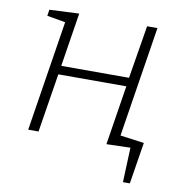

<svg xmlns="http://www.w3.org/2000/svg" viewBox="-77 -600 777 823"><g transform="rotate(10 311.0 -188.5)"><path d="M543 -525 467 -44 571 -30 542 151H512L518 0L414 3L455 -256H159L118 0H73L149 -481L69 -495L73 -522L202 -528L165 -294H460L498 -525Z"/></g></svg>

Font: Bitter Pro Light
Style: Italic
Weight: 300
Italic angle: -9°
Designer: Sol Matas, and Bitter project Authors
Foundry: Sol Matas
Version: Version 1.010